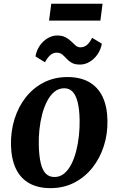

<svg xmlns="http://www.w3.org/2000/svg" viewBox="-20 -972 619 1005"><path d="M333.3 -568.7Q400.1 -568.7 446.1 -542.7Q492.2 -516.6 516.6 -466.2Q541 -415.7 542.4 -342.7Q544.1 -271.7 523.5 -207.6Q502.9 -143.5 463.5 -93.9Q424 -44.3 368.5 -15.8Q313 12.8 244.5 12.8Q178 12.8 132.3 -13.3Q86.5 -39.4 62.8 -89.8Q39.2 -140.2 37.4 -212.6Q36 -284.5 56 -348.8Q76 -413.1 114.9 -462.5Q153.8 -512 209.2 -540.3Q264.5 -568.7 333.3 -568.7ZM316.6 -510Q287.4 -510 265.1 -491.8Q242.8 -473.6 226.8 -442.8Q210.7 -411.9 200.6 -373.3Q190.6 -334.8 186.3 -293.5Q182 -252.3 183 -213.3Q184.4 -155.7 193.2 -118.4Q201.9 -81.2 219.7 -63.3Q237.4 -45.5 265 -45.5Q293.8 -45.5 315.8 -63.6Q337.8 -81.8 353.4 -112.5Q369.1 -143.2 378.9 -181.8Q388.7 -220.5 393.1 -262.2Q397.5 -303.8 396.8 -343.3Q395.7 -401.3 386.3 -438Q376.9 -474.7 359.7 -492.3Q342.4 -510 316.6 -510ZM165.6 -676.6Q171.5 -709.6 189 -734.2Q206.5 -758.8 230.4 -772.5Q254.3 -786.2 279.3 -786.2Q305.9 -786.2 323.2 -776.8Q340.5 -767.5 352.8 -755.3Q365.2 -743 376 -733.7Q386.9 -724.3 400.7 -724.3Q421.6 -724.3 436.8 -738.3Q451.9 -752.3 462.1 -774.2L513.1 -743.3Q507.6 -712.3 490.5 -687.5Q473.3 -662.8 449.3 -648.4Q425.2 -634 398.7 -634Q371.5 -634 355.3 -643.4Q339.2 -652.8 328.1 -665.2Q317 -677.6 305.7 -686.9Q294.3 -696.3 277 -696.3Q256.7 -696.3 242.1 -682.6Q227.5 -668.8 215.5 -646.1ZM248.3 -952.4H516.9L505.5 -864.2H236.8Z"/></svg>

Font: Merriweather 7pt Light
Style: Italic
Weight: 300
Italic angle: -7.8°
Designer: Eben Sorkin
Foundry: Eben Sorkin
Version: Version 2.200;gftools[0.9.31]